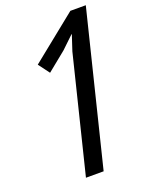

<svg xmlns="http://www.w3.org/2000/svg" viewBox="-151 -885 731 959"><g transform="rotate(-20 214.5 -405.0)"><path d="M429 -810 229 0H135L287 -616L314 -698H312L247 -636L146 -554L102 -613L347 -810Z"/></g></svg>

Font: Sinkin Sans 400 Italic
Style: Italic
Weight: 400
Italic angle: -112°
Designer: Keith Bates
Foundry: K-Type
Version: Sinkin Sans (version 1.0)  by Keith Bates   •   © 2014   www